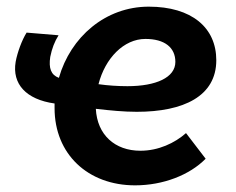

<svg xmlns="http://www.w3.org/2000/svg" viewBox="-20 -547 708 577"><path d="M386 10C470 10 550 -21 598 -70L539 -147C505 -117 456 -94 402 -94C325 -94 272 -142 268 -220C311 -215 352 -211 391 -211C532 -211 630 -258 630 -366C630 -464 556 -527 427 -527C297 -527 192 -436 157 -313C133 -322 126 -342 131 -376C136 -401 144 -422 156 -441L60 -449C46 -427 32 -389 27 -361C16 -295 58 -248 144 -236V-222C144 -84 244 10 386 10ZM276 -294C296 -372 352 -430 417 -430C475 -430 507 -404 507 -361C507 -314 449 -288 363 -288C335 -288 304 -290 276 -294Z"/></svg>

Font: Fixel Text 20240404 SemiBold
Style: Italic
Weight: 600
Width: 4
Italic angle: -10°
Designer: AlfaBravo + MacPaw
Foundry: Kyrylo Tkachov, Marchela Mozhyna, Serhii Makarenko, Maria Weinstein, Zakhar Kryvoshyya
Version: Version 1.211;Glyphs 3.2 (3225)